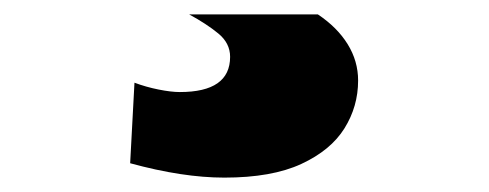

<svg xmlns="http://www.w3.org/2000/svg" viewBox="-20 -27 680 267"><path d="M167 88Q183 94 200.5 97.5Q218 101 230 101Q300 101 300 52Q300 33 283.5 19.5Q267 6 243 -7H422Q449 11 463.5 34.5Q478 58 478 85Q478 121 459 151.5Q440 182 399 201Q358 220 292 220Q234 220 161 200Z"/></svg>

Font: Georama ExtraExtended
Style: Bold
Weight: 700
Width: 8
Designer: Jean-Baptiste Levee
Foundry: Production Type
Version: Version 1.000